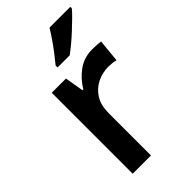

<svg xmlns="http://www.w3.org/2000/svg" viewBox="-235 -836 907 907"><g transform="rotate(-45 218.0 -383.0)"><path d="M361 -551Q374 -551 390 -550Q406 -549 417 -547L406 -433Q397 -436 382.5 -437.5Q368 -439 356 -439Q317 -439 281.5 -421.5Q246 -404 224.5 -369.5Q203 -335 203 -282V0H81V-541H176L192 -447H198Q223 -490 264.5 -520.5Q306 -551 361 -551ZM430 -756Q419 -742 398.5 -722Q378 -702 354.5 -680Q331 -658 307.5 -638.5Q284 -619 266 -606H185V-619Q201 -638 220.5 -663.5Q240 -689 259 -716.5Q278 -744 291 -766H430Z"/></g></svg>

Font: Noto Sans Sundanese SemiBold
Style: Regular
Weight: 600
Version: Version 2.003